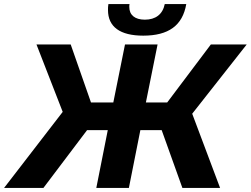

<svg xmlns="http://www.w3.org/2000/svg" viewBox="-62 -917 1224 937"><path d="M637 -743C760 -743 829 -792 847 -897H742C732 -847 697 -821 645 -821C596 -821 569 -844 569 -883C569 -887 569 -892 570 -897H467C465 -887 465 -877 465 -868C465 -786 524 -743 637 -743ZM1142 -700H967L754 -417H650L707 -700H548L491 -417H382L283 -700H116L244 -371L-42 0H150L363 -282H464L408 0H567L623 -282H727L828 0H1012L876 -362Z"/></svg>

Font: AWKNG-Font
Style: Bold Italic
Weight: 700
Italic angle: -11.3°
Designer: Awakening Church
Foundry: Awakening Church
Version: Version 1.700;PS 001.700;hotconv 1.0.88;makeotf.lib2.5.64775